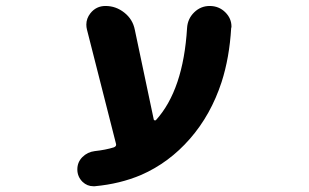

<svg xmlns="http://www.w3.org/2000/svg" viewBox="-20 -568 1040 646"><path d="M298.8 58.6Q296.9 58.6 293.9 58.6Q273.4 58.6 257.8 43.9Q240.2 26.4 240.2 2Q240.2 -22.5 257.3 -39.6Q274.4 -56.6 298.8 -59.6Q335 -63.5 363.3 -72.3Q373 -76.2 370.1 -85L272.5 -468.8Q270.5 -476.6 270.5 -485.4Q270.5 -505.9 284.2 -523.4Q303.7 -547.9 335 -547.9Q370.1 -547.9 398.4 -525.4Q426.8 -502.9 433.6 -467.8L497.1 -167Q497.1 -164.1 500 -163.1Q502.9 -162.1 504.9 -164.1Q596.7 -265.6 609.4 -473.6Q611.3 -504.9 633.3 -526.4Q655.3 -547.9 685.5 -547.9Q716.8 -547.9 738.3 -526.4Q758.8 -505.9 758.8 -478.5Q758.8 -475.6 757.8 -473.6Q752 -374 725.6 -292Q689.5 -181.6 619.1 -101.1Q548.8 -20.5 455.1 20.5Q383.8 50.8 298.8 58.6Z"/></svg>

Font: Rounded-X Mgen+ 1mn bold
Style: Bold
Weight: 700
Designer: [Source Han Sans]
Ryoko NISHIZUKA  (kana & ideographs); Paul D. Hunt (Latin, Greek & Cyrillic); Wenlong ZHANG  (bopomofo
Version: Version 1.059.20150602